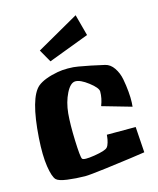

<svg xmlns="http://www.w3.org/2000/svg" viewBox="-106 -766 691 841"><g transform="rotate(-15 239.5 -345.0)"><path d="M158.7 -524.4 126 -582 317.4 -690.9 343.3 -594.2ZM271 -470.7Q320.3 -462.4 385.7 -447.3Q409.2 -441.9 425 -418.5Q440.9 -395 446.5 -365.5Q452.1 -335.9 454.6 -307.1Q457 -278.3 456.1 -258.8L454.6 -239.3L322.3 -277.3Q335 -309.1 335 -340.8Q334.5 -357.4 298.8 -384.8Q263.2 -412.1 240.7 -411.6Q218.3 -411.1 199 -372.6Q179.7 -334 174.8 -283.7Q170.4 -234.4 173.1 -160.6Q175.8 -86.9 181.6 -77.1Q187.5 -67.9 238 -75.9Q288.6 -84 298.3 -95.2Q304.2 -101.6 308.1 -115.2Q312 -128.9 313 -139.6L314 -149.9H444.8L452.6 -33.2Q426.8 -29.3 387 -23.7Q347.2 -18.1 271.5 -8.5Q195.8 1 175.8 1Q133.8 0.5 95.7 -4.6Q57.6 -9.8 46.9 -20.5Q33.2 -34.2 25.4 -84.2Q17.6 -134.3 22.9 -213.4Q35.2 -392.6 85 -435.1Q114.3 -459 176.8 -470.7Q197.3 -474.6 223.6 -474.6Q250.5 -474.6 271 -470.7Z"/></g></svg>

Font: Some Time Later
Style: Regular
Weight: 400
Version: Version 003.300